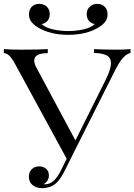

<svg xmlns="http://www.w3.org/2000/svg" viewBox="-22 -963 698 997"><path d="M0 0ZM655.8 -708V-688Q635.7 -683.6 616.9 -662.8Q598.1 -642.1 576.2 -599.1L356.9 -162.6L316.9 -82Q294.4 -36.1 272.9 -15.1Q258.3 -0.5 238 6.8Q217.8 14.2 198.2 14.2Q167 14.2 147.5 -1.7Q127.9 -17.6 127.9 -45.9Q127.9 -69.8 143.1 -84.5Q158.2 -99.1 181.2 -99.1Q203.1 -99.1 217.5 -86.7Q231.9 -74.2 231.9 -51.8Q231.9 -37.1 224.4 -25.4Q216.8 -13.7 205.1 -6.8Q207 -5.9 210.9 -5.9Q237.3 -5.9 257.8 -25.1Q278.3 -44.4 296.9 -83L324.2 -138.7L56.2 -630.9Q37.6 -664.6 24.2 -675.8Q10.7 -687 -2 -687V-708Q36.6 -705.1 85.9 -705.1Q183.1 -705.1 226.1 -708V-687Q155.8 -687 155.8 -648.4Q155.8 -632.8 166 -613.8L369.6 -233.9L526.9 -548.8Q554.2 -604 554.2 -634.8Q554.2 -663.1 532.2 -675Q510.3 -687 465.8 -688V-708Q522.9 -705.1 581.1 -705.1Q626.5 -705.1 655.8 -708ZM536.6 -888.2Q536.6 -867.2 525.1 -851.1Q513.7 -835 488.3 -819.8Q426.3 -782.2 332.5 -782.2Q239.3 -782.2 176.3 -819.8Q151.4 -835 139.9 -851.1Q128.4 -867.2 128.4 -888.2Q128.4 -913.1 143.1 -928Q157.7 -942.9 181.6 -942.9Q205.6 -942.9 220.9 -928.5Q236.3 -914.1 236.3 -889.2Q236.3 -868.7 224.9 -855.2Q213.4 -841.8 194.3 -837.9Q215.3 -818.4 254.4 -810.1Q293.5 -801.8 332.5 -801.8Q371.6 -801.8 410.4 -810.1Q449.2 -818.4 470.2 -837.9Q451.2 -841.8 439.7 -855.2Q428.2 -868.7 428.2 -889.2Q428.2 -913.6 444.1 -928.2Q460 -942.9 483.4 -942.9Q506.8 -942.9 521.7 -928Q536.6 -913.1 536.6 -888.2Z"/></svg>

Font: Playfair Display SC
Style: Regular
Weight: 400
Designer: Claus Eggers Sørensen
Foundry: Claus Eggers Sørensen
Version: Version 1.004;PS 001.004;hotconv 1.0.70;makeotf.lib2.5.58329